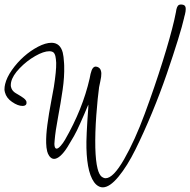

<svg xmlns="http://www.w3.org/2000/svg" viewBox="-24 -742 836 843"><path d="M748.5 -689Q749.5 -697.8 750.5 -700.7Q752.9 -711.4 757.3 -716.8Q761.7 -722.2 771 -722.2Q775.4 -722.2 780.8 -720.7Q791.5 -717.8 791.5 -702.6Q791.5 -692.4 788.1 -678.7Q787.1 -674.8 785.6 -669.7Q784.2 -664.6 784.2 -663.6V-663.1Q776.9 -630.4 757.1 -566.4Q737.3 -502.4 708.3 -417.7Q679.2 -333 643.3 -246.3Q607.4 -159.7 571 -86.2Q534.7 -12.7 496.1 33.9Q457.5 80.6 427.2 80.6Q412.1 80.6 398.4 68.4Q378.4 49.8 367.2 7.3Q356.9 -33.2 355.5 -92.3Q354 -140.6 363.8 -271.5Q364.3 -282.7 363.8 -282.7Q363.3 -282.7 357.9 -269Q351.1 -252.4 346.2 -241.2Q341.3 -230 327.4 -198.5Q313.5 -167 300.8 -144.5Q288.1 -122.1 272.5 -96.9Q256.8 -71.8 241.5 -58.1Q226.1 -44.4 213.4 -44.4Q202.6 -44.4 193.8 -55.2L191.4 -58.6Q186 -66.4 183.1 -77.6Q179.2 -93.3 178.7 -113.3Q177.7 -147.5 184.1 -195.1Q190.4 -242.7 200.9 -297.4Q211.4 -352.1 212.4 -359.9Q223.6 -431.2 222.7 -466.3Q221.7 -484.4 219.2 -495.6Q215.3 -510.7 207 -514.2Q201.2 -517.1 192.9 -517.1Q167.5 -517.1 130.4 -495.8Q93.3 -474.6 62.3 -442.4Q31.2 -410.2 24.9 -381.8Q23.4 -374.5 23.4 -367.7Q23.4 -362.8 24.9 -358.4Q27.8 -346.7 38.1 -337.9Q42 -334.5 55.4 -326.9Q68.8 -319.3 79.6 -311.3Q90.3 -303.2 92.3 -294.9Q92.8 -291 92.3 -288.1Q91.8 -287.6 91.8 -286.4Q91.8 -285.2 91.3 -284.7Q87.9 -276.9 74.7 -276.9Q54.7 -276.9 29.3 -294.2Q3.9 -311.5 -2.4 -336.9Q-4.4 -344.7 -4.4 -349.6Q-4.4 -360.8 -1.5 -372.6Q5.4 -401.9 28.3 -434.6Q51.3 -467.3 80.6 -493.4Q109.9 -519.5 143.1 -536.9Q176.3 -554.2 202.1 -554.2H204.1Q240.7 -552.7 251.5 -511.2Q255.4 -496.6 257.3 -464.8Q257.3 -462.9 257.6 -459Q257.8 -455.1 257.8 -453.1Q259.3 -404.8 251 -347.7Q242.7 -290.5 231 -228.3Q219.2 -166 215.8 -124.5Q214.8 -112.8 214.8 -109.4Q215.3 -89.4 224.6 -89.4Q231.4 -89.4 241.9 -101.1Q252.4 -112.8 261.2 -127.9Q338.9 -262.7 369.6 -397.5Q371.1 -404.3 373 -414.6L373.5 -417Q374 -418.9 374.5 -420.4Q381.3 -449.7 396.5 -449.7Q399.4 -449.7 403.8 -448.2Q416.5 -443.4 419.4 -430.2Q420.9 -424.8 420.9 -418.9Q421.4 -407.2 416.3 -384.3Q411.1 -361.3 411.1 -359.4Q404.8 -314.9 398.9 -236.8Q393.1 -158.7 394.5 -93.3Q396 -35.2 404.3 -2Q411.1 25.4 423.3 34.7Q431.6 40.5 439.9 40.5Q473.1 40.5 520.8 -42.5Q568.4 -125.5 611.8 -243.2Q655.3 -360.8 689.9 -471.4Q724.6 -582 741.2 -654.3Q746.1 -674.8 748.5 -689Z"/></svg>

Font: Sintesa 4
Style: 4
Weight: 400
Version: Version 001.000